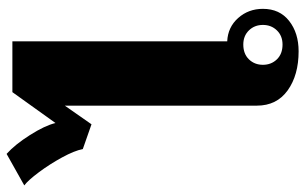

<svg xmlns="http://www.w3.org/2000/svg" viewBox="-292 -742 948 597"><g transform="rotate(-90 182.5 -444.0)"><path d="M152 -120V-717L94 -634L17 -661Q12 -687 -9 -725.5Q-30 -764 -55 -797.5Q-80 -831 -96 -843L2 -898Q31 -872 60.5 -825.5Q90 -779 98 -746L194 -880H352V-212Q396 -210 424.5 -178Q453 -146 453 -101Q453 -49 415.5 -19.5Q378 10 321 10Q247 10 199.5 -24Q152 -58 152 -120ZM403 -101Q403 -127 386 -144.5Q369 -162 342 -162Q313 -162 296 -144.5Q279 -127 279 -101Q279 -75 296 -57.5Q313 -40 342 -40Q369 -40 386 -57.5Q403 -75 403 -101Z"/></g></svg>

Font: Taviraj Black
Style: Regular
Weight: 900
Designer: Katatrad Team
Foundry: CadsonDemak
Version: Version 1.001